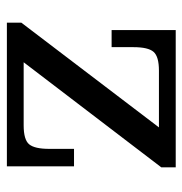

<svg xmlns="http://www.w3.org/2000/svg" viewBox="-6 -538 543 572"><g transform="rotate(90 266.0 -251.5)"><path d="M47 0V-43L359 -453H190Q148 -453 134 -437Q120 -421 120 -377V-312H69V-503H478V-460L165 -50H353Q396 -50 409.5 -66.5Q423 -83 423 -126V-200H475V0Z"/></g></svg>

Font: Montagu Slab 144pt
Style: Regular
Weight: 400
Designer: Florian Karsten
Foundry: Florian Karsten
Version: Version 1.000; ttfautohint (v1.8.3)